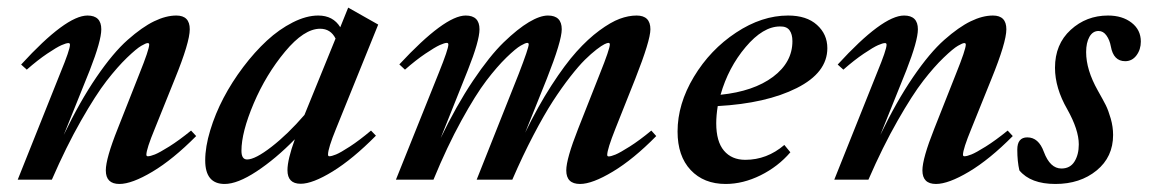

<svg xmlns="http://www.w3.org/2000/svg" viewBox="-20 -465 2973 497"><path d="M25.9 0 136.7 -277.3Q161.1 -336.4 161.1 -349.1Q161.1 -353.5 157.2 -353.5Q151.4 -353.5 139.2 -348.1Q127 -342.8 102.3 -326.2Q77.6 -309.6 49.3 -284.7L34.7 -297.9Q150.9 -424.8 206.5 -424.8Q242.2 -424.8 242.2 -389.2Q242.2 -359.4 212.4 -283.2L145 -115.7Q186.5 -202.1 229.7 -265.4Q272.9 -328.6 310.5 -361.8Q348.1 -395 378.9 -409.9Q409.7 -424.8 436.5 -424.8Q471.2 -424.8 471.2 -389.2Q471.2 -355.5 432.6 -260.7L380.9 -132.3Q358.9 -79.1 358.9 -64.5Q358.9 -60.5 362.8 -60.5Q369.1 -60.5 380.9 -65.2Q392.6 -69.8 418 -85.7Q443.4 -101.6 474.6 -127L487.8 -112.8Q427.7 -52.2 374.5 -20.5Q321.3 11.2 289.1 11.2Q253.9 11.2 253.9 -23.9Q253.9 -54.7 284.7 -131.8L340.8 -273.9Q366.2 -336.9 366.2 -349.6Q366.2 -353.5 362.3 -353.5Q357.9 -353.5 345.7 -346.4Q333.5 -339.4 308.8 -315.7Q284.2 -292 256.1 -255.9Q228 -219.7 189.7 -152.6Q151.4 -85.4 114.3 0Z M561.5 11.2Q511.2 11.2 511.2 -49.8Q511.2 -85 524.2 -127.7Q537.1 -170.4 558.6 -211.4Q580.1 -252.4 609.6 -291.5Q639.2 -330.6 670.9 -359.9Q702.6 -389.2 737.8 -407Q772.9 -424.8 803.7 -424.8Q842.3 -424.8 860.8 -394.5L881.3 -445.3L959 -401.4L850.1 -132.3Q829.1 -81.1 829.1 -64.9Q829.1 -60.5 832.5 -60.5Q838.4 -60.5 849.9 -65.2Q861.3 -69.8 885.7 -85.7Q910.2 -101.6 940.4 -127L953.1 -113.8Q893.1 -53.2 841.1 -21.2Q789.1 10.7 758.3 10.7Q724.1 10.7 724.1 -24.4Q724.1 -51.8 743.2 -104.5Q693.4 -53.7 644 -21.2Q594.7 11.2 561.5 11.2ZM605 -74.7Q605 -52.2 619.6 -52.2Q640.6 -52.2 682.9 -85Q725.1 -117.7 768.1 -167.5L848.6 -365.2Q835.9 -390.6 808.6 -390.6Q767.1 -390.6 717.8 -331.3Q668.5 -272 636.7 -197.3Q605 -122.6 605 -74.7Z M1004.9 0 1116.2 -277.3Q1140.6 -337.9 1140.6 -349.6Q1140.6 -354 1136.7 -354Q1130.9 -354 1118.4 -348.4Q1106 -342.8 1081.3 -326.2Q1056.6 -309.6 1028.3 -284.7L1013.7 -298.3Q1131.3 -424.8 1185.5 -424.8Q1221.2 -424.8 1221.2 -389.2Q1221.2 -359.4 1190.9 -283.2L1120.6 -107.4Q1161.1 -191.4 1204.3 -255.9Q1247.6 -320.3 1283.9 -355.5Q1320.3 -390.6 1349.1 -407.7Q1377.9 -424.8 1398.4 -424.8Q1434.1 -424.8 1434.1 -389.2Q1434.1 -358.9 1395.5 -261.2L1339.4 -121.6Q1372.6 -189.9 1407.5 -243.9Q1442.4 -297.9 1472.2 -331.1Q1502 -364.3 1531.5 -386Q1561 -407.7 1584 -416.3Q1606.9 -424.8 1627.9 -424.8Q1663.6 -424.8 1663.6 -389.2Q1663.6 -360.4 1624.5 -261.2L1573.2 -132.3Q1551.8 -78.6 1551.8 -64Q1551.8 -60.1 1555.7 -60.1Q1561.5 -60.1 1573.2 -64.9Q1585 -69.8 1610.1 -85.7Q1635.3 -101.6 1666 -127L1678.7 -112.8Q1619.6 -52.7 1566.4 -20.8Q1513.2 11.2 1481.4 11.2Q1445.8 11.2 1445.8 -23.9Q1445.8 -53.7 1476.6 -131.8L1532.7 -273.9Q1558.6 -338.4 1558.6 -350.1Q1558.6 -354 1554.7 -354Q1551.8 -354 1544.7 -350.6Q1537.6 -347.2 1523.9 -336.7Q1510.3 -326.2 1494.1 -310.3Q1478 -294.4 1456.1 -266.4Q1434.1 -238.3 1411.1 -202.9Q1388.2 -167.5 1360.6 -114.7Q1333 -62 1306.2 0H1213.9L1322.8 -273.9Q1348.6 -340.8 1348.6 -350.1Q1348.6 -354 1344.7 -354Q1340.3 -354 1327.9 -346.9Q1315.4 -339.8 1291 -316.2Q1266.6 -292.5 1239 -256.3Q1211.4 -220.2 1174.3 -152.8Q1137.2 -85.4 1102.1 0Z M1858.4 11.2Q1801.8 11.2 1767.8 -24.9Q1733.9 -61 1733.9 -124.5Q1733.9 -195.8 1776.1 -266.1Q1818.4 -336.4 1885.3 -380.6Q1952.1 -424.8 2020 -424.8Q2067.9 -424.8 2094.7 -400.6Q2121.6 -376.5 2121.6 -340.3Q2121.6 -276.9 2042.5 -237.1Q1963.4 -197.3 1837.9 -190.4Q1834 -166 1834 -146Q1834 -98.6 1854 -75Q1874 -51.3 1909.2 -51.3Q1965.3 -51.3 2010.3 -89.8L2025.9 -70.8Q1994.1 -33.7 1948.7 -11.2Q1903.3 11.2 1858.4 11.2ZM1999 -396.5Q1955.1 -396.5 1910.2 -343.3Q1865.2 -290 1845.2 -219.7Q1930.7 -228.5 1981 -266.1Q2031.2 -303.7 2031.2 -358.4Q2031.2 -376.5 2023.7 -386.7Q2016.1 -397 1999 -396.5Z M2139.6 0 2250.5 -277.3Q2274.9 -336.4 2274.9 -349.1Q2274.9 -353.5 2271 -353.5Q2265.1 -353.5 2252.9 -348.1Q2240.7 -342.8 2216.1 -326.2Q2191.4 -309.6 2163.1 -284.7L2148.4 -297.9Q2264.6 -424.8 2320.3 -424.8Q2356 -424.8 2356 -389.2Q2356 -359.4 2326.2 -283.2L2258.8 -115.7Q2300.3 -202.1 2343.5 -265.4Q2386.7 -328.6 2424.3 -361.8Q2461.9 -395 2492.7 -409.9Q2523.4 -424.8 2550.3 -424.8Q2585 -424.8 2585 -389.2Q2585 -355.5 2546.4 -260.7L2494.6 -132.3Q2472.7 -79.1 2472.7 -64.5Q2472.7 -60.5 2476.6 -60.5Q2482.9 -60.5 2494.6 -65.2Q2506.3 -69.8 2531.7 -85.7Q2557.1 -101.6 2588.4 -127L2601.6 -112.8Q2541.5 -52.2 2488.3 -20.5Q2435.1 11.2 2402.8 11.2Q2367.7 11.2 2367.7 -23.9Q2367.7 -54.7 2398.4 -131.8L2454.6 -273.9Q2480 -336.9 2480 -349.6Q2480 -353.5 2476.1 -353.5Q2471.7 -353.5 2459.5 -346.4Q2447.3 -339.4 2422.6 -315.7Q2397.9 -292 2369.9 -255.9Q2341.8 -219.7 2303.5 -152.6Q2265.1 -85.4 2228 0Z M2618.7 -23.9Q2613.3 -47.4 2613.3 -77.6Q2613.3 -109.4 2639.2 -109.4Q2668.5 -109.4 2682.1 -71.8Q2698.2 -28.8 2727.5 -28.8Q2750 -28.8 2761.2 -46.6Q2772.5 -64.5 2772.5 -91.3Q2772.5 -128.9 2742.7 -182.1Q2710.9 -237.3 2710.9 -289.6Q2710.9 -350.6 2751.5 -387.7Q2792 -424.8 2848.1 -424.8Q2885.3 -424.8 2909.2 -406.2Q2933.1 -387.7 2933.1 -357.4Q2933.1 -336.9 2921.9 -321.8Q2910.6 -306.6 2892.6 -306.6Q2862.3 -306.6 2855.5 -344.7Q2852.5 -361.3 2844.2 -373Q2835.9 -384.8 2823.7 -384.8Q2808.6 -384.8 2800 -369.6Q2791.5 -354.5 2791.5 -330.1Q2791.5 -284.2 2821.8 -230.5Q2835.4 -206.5 2842.3 -192.9Q2849.1 -179.2 2855.2 -158Q2861.3 -136.7 2861.3 -115.7Q2861.3 -58.6 2818.6 -23.7Q2775.9 11.2 2711.9 11.2Q2647.9 11.2 2618.7 -23.9Z"/></svg>

Font: Elstob 18pt SemiBold
Style: Italic
Weight: 600
Italic angle: -20°
Designer: Peter S. Baker
Version: Version 1.015